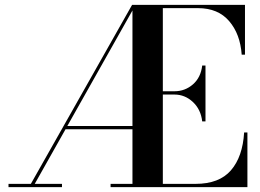

<svg xmlns="http://www.w3.org/2000/svg" viewBox="-20 -770 1068 790"><path d="M15 -13.5H107L523.5 -750H988V-545H974.5Q968.5 -630 922.8 -683.2Q877 -736.5 795 -736.5H650V-394.5H697.5Q741.5 -394.5 774 -423Q806.5 -451.5 812 -500.5H825.5V-270.5H812Q806.5 -319.5 773.8 -350.2Q741 -381 697.5 -381H650V-13.5H785Q882 -13.5 930.2 -69.2Q978.5 -125 984.5 -225H998V0H435V-13.5H525V-238H249.5L123 -13.5H235V0H15ZM257 -251.5H525V-727Z"/></svg>

Font: Bodoni* 16pt Medium
Style: Regular
Weight: 500
Version: Version 2.3